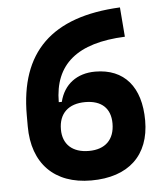

<svg xmlns="http://www.w3.org/2000/svg" viewBox="-51 -742 689 798"><g transform="rotate(-5 293.0 -343.0)"><path d="M297.9 9.8C454.1 9.8 542.5 -74.2 542.5 -218.8C542.5 -359.4 474.1 -439.5 353 -439.5C276.9 -439.5 221.7 -398.4 204.1 -326.2H191.4C191.9 -483.9 289.1 -564.9 488.8 -573.2L479 -696.3C192.4 -682.6 54.2 -546.4 54.2 -283.7V-237.3C54.2 -82 144.5 9.8 297.9 9.8ZM298.8 -113.3C230.5 -113.3 190.4 -149.9 190.4 -212.4C190.4 -278.8 230.5 -316.9 300.8 -316.9C368.7 -316.9 406.2 -281.7 406.2 -218.8C406.2 -151.4 367.2 -113.3 298.8 -113.3Z"/></g></svg>

Font: Cascadia Code
Style: Bold
Weight: 700
Monospace: yes
Designer: Aaron Bell
Foundry: Saja Typeworks
Version: Version 2404.023